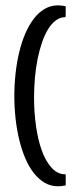

<svg xmlns="http://www.w3.org/2000/svg" viewBox="-20 -666 271 699"><path d="M219.2 -643.1Q219.2 -641.6 219.2 -635.3Q219.2 -628.9 219.2 -621.8Q219.2 -614.7 219 -609.1Q218.8 -603.5 218.3 -603.5Q199.2 -603.5 183.6 -592Q168 -580.6 155.3 -560.1Q142.6 -539.6 133.1 -511.7Q123.5 -483.9 116.9 -451.4Q110.4 -418.9 107.2 -383.1Q104 -347.2 104 -311Q104 -257.3 111.1 -207Q118.2 -156.7 132.3 -117.7Q146.5 -78.6 168.2 -54.9Q189.9 -31.2 219.2 -31.2V8.8Q205.6 12.2 191.4 12.2Q164.6 12.2 142.6 -0.7Q120.6 -13.7 102.8 -36.4Q85 -59.1 71.8 -90.3Q58.6 -121.6 49.8 -158.2Q41 -194.8 36.6 -235.1Q32.2 -275.4 32.2 -316.4Q32.2 -357.4 36.6 -397.9Q41 -438.5 49.8 -475.3Q58.6 -512.2 72 -543.5Q85.4 -574.7 103 -597.7Q120.6 -620.6 142.6 -633.5Q164.6 -646.5 190.9 -646.5Q205.6 -646.5 219.2 -643.1Z"/></svg>

Font: Smythe
Style: Regular
Weight: 400
Version: Version 1.000